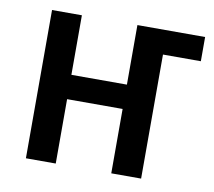

<svg xmlns="http://www.w3.org/2000/svg" viewBox="-65 -616 770 690"><g transform="rotate(10 319.5 -270.5)"><path d="M71.3 0V-541H180.2V-323.7H382.8V-541H629.9V-452.6H491.7V0H382.8V-234.9H180.2V0Z"/></g></svg>

Font: Open Sans SemiCondensed SemiBold
Style: Regular
Weight: 600
Width: 4
Designer: Monotype Design Team
Foundry: Monotype Imaging Inc.
Version: Version 3.000